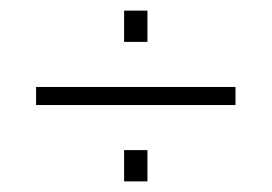

<svg xmlns="http://www.w3.org/2000/svg" viewBox="-20 -478 512 362"><path d="M48 -280V-314H424V-280ZM214 -136V-195H258V-136ZM214 -399V-458H258V-399Z"/></svg>

Font: Rokkitt ExtraLight
Style: Regular
Weight: 250
Version: Version 3.103